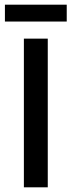

<svg xmlns="http://www.w3.org/2000/svg" viewBox="-20 -800 306 820"><path d="M265 -780V-708H1V-780ZM184 0H82V-635H184Z"/></svg>

Font: Gemunu Libre SemiBold
Style: Regular
Weight: 600
Designer: Puspanada Ekanayake, Sola Matas, Pathum Egodawatta, Kosala Senevirathne
Foundry: mooniak
Version: Version 1.100